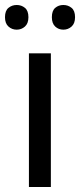

<svg xmlns="http://www.w3.org/2000/svg" viewBox="-31 -750 321 770"><path d="M173 0H85V-536H173ZM-11 -681Q-11 -707 3 -718.5Q17 -730 36 -730Q55 -730 69 -718.5Q83 -707 83 -681Q83 -656 69 -643.5Q55 -631 36 -631Q17 -631 3 -643.5Q-11 -656 -11 -681ZM177 -681Q177 -707 190.5 -718.5Q204 -730 223 -730Q242 -730 256 -718.5Q270 -707 270 -681Q270 -656 256 -643.5Q242 -631 223 -631Q204 -631 190.5 -643.5Q177 -656 177 -681Z"/></svg>

Font: Noto Sans Syriac Eastern
Style: Regular
Weight: 400
Designer: Patrick Giasson and the Monotype Design Team
Foundry: Monotype Imaging Inc.
Version: Version 3.001; ttfautohint (v1.8.4.7-5d5b)